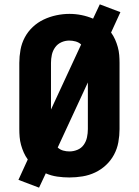

<svg xmlns="http://www.w3.org/2000/svg" viewBox="-20 -810 640 885"><path d="M160 55 65 19 108 -75Q97 -90 89.5 -107Q82 -124 77 -142Q72 -160 70.5 -178.5Q69 -197 69 -215V-520Q69 -550 74.5 -580.5Q80 -611 94.5 -638Q109 -665 131.5 -686Q154 -707 181.5 -720Q209 -733 239.5 -739.5Q270 -746 300 -746Q328 -746 355.5 -740.5Q383 -735 409 -724L440 -790L535 -754L492 -660Q503 -645 510.5 -628Q518 -611 523 -593Q528 -575 529.5 -556.5Q531 -538 531 -520V-215Q531 -185 525.5 -154.5Q520 -124 505.5 -97Q491 -70 468.5 -49Q446 -28 418.5 -15Q391 -2 360.5 3Q330 8 300 8Q272 8 244 4Q216 0 191 -11ZM215 -305 354 -605Q343 -615 328.5 -619Q314 -623 299 -623Q280 -623 262.5 -615Q245 -607 234 -591.5Q223 -576 219 -557.5Q215 -539 215 -520ZM300 -112Q319 -112 337 -119.5Q355 -127 366 -142.5Q377 -158 381 -177Q385 -196 385 -215V-430L246 -130Q257 -120 271 -116Q285 -112 300 -112Z"/></svg>

Font: Iosevka Curly Heavy Extended
Style: Regular
Weight: 900
Width: 7
Monospace: yes
Designer: Belleve Invis
Foundry: Belleve Invis
Version: Version 11.1.0; ttfautohint (v1.8.3)